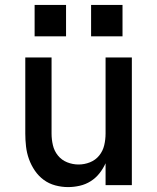

<svg xmlns="http://www.w3.org/2000/svg" viewBox="-20 -754 640 782"><path d="M257 8Q231 8 205 1Q179 -6 158 -21.5Q137 -37 122 -59Q107 -81 98 -106Q89 -131 86 -157.5Q83 -184 83 -210V-520H190V-210Q190 -186 195.5 -162.5Q201 -139 216 -120.5Q231 -102 253.5 -93Q276 -84 300 -84Q324 -84 346.5 -93Q369 -102 384 -120.5Q399 -139 404.5 -162.5Q410 -186 410 -210V-520H517V0H410V-89Q400 -67 385 -48Q370 -29 349.5 -16Q329 -3 305 2.5Q281 8 257 8ZM479 -606H351V-734H479ZM249 -606H121V-734H249Z"/></svg>

Font: Iosevka SS04 Semibold Extended
Style: Regular
Weight: 600
Width: 7
Monospace: yes
Designer: Belleve Invis
Foundry: Belleve Invis
Version: Version 19.0.0; ttfautohint (v1.8.4)